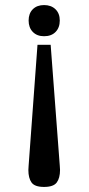

<svg xmlns="http://www.w3.org/2000/svg" viewBox="-20 -500 350 758"><path d="M93 -419Q93 -447 109.5 -463.5Q126 -480 154 -480Q182 -480 199 -463.5Q216 -447 216 -419Q216 -391 199.5 -374Q183 -357 154 -357Q126 -357 109.5 -374Q93 -391 93 -419ZM92 171 93 154 128 -323H180L216 154L217 171Q217 203 204 220.5Q191 238 154 238Q117 238 104.5 220.5Q92 203 92 171Z"/></svg>

Font: Taviraj Medium
Style: Regular
Weight: 500
Designer: Katatrad Team
Foundry: CadsonDemak
Version: Version 1.030